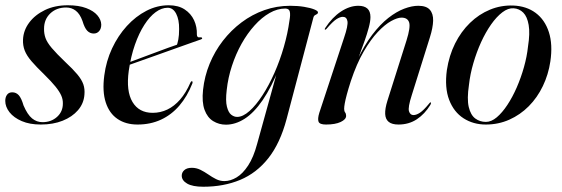

<svg xmlns="http://www.w3.org/2000/svg" viewBox="-22 -465 2136 730"><path d="M139.5 -0.5Q172.5 -0.5 194.8 -20.5Q217 -40.5 217 -71Q217.5 -86.5 211 -101.5Q204.5 -116.5 189 -135.8Q173.5 -155 146.5 -181.5Q116 -211 97.8 -232.2Q79.5 -253.5 72 -272.8Q64.5 -292 65.5 -314.5Q67 -349.5 89 -379Q111 -408.5 148.8 -426.8Q186.5 -445 236 -445Q277.5 -445 305.8 -434.2Q334 -423.5 348.2 -406.8Q362.5 -390 363 -371.5Q363 -356 355 -346.8Q347 -337.5 334.5 -337.5Q320 -337.5 309.8 -348Q299.5 -358.5 291.5 -385.5Q282 -412 266.2 -424.2Q250.5 -436.5 229.5 -436.5Q193 -436.5 169.2 -414Q145.5 -391.5 145.5 -356Q145 -337.5 151 -320.5Q157 -303.5 174.8 -282.5Q192.5 -261.5 227 -228.5Q255.5 -202 272 -182.2Q288.5 -162.5 294.8 -144.5Q301 -126.5 299 -105Q296.5 -71.5 274.5 -46Q252.5 -20.5 216.2 -6Q180 8.5 133 8.5Q91 8.5 60.8 -4.5Q30.5 -17.5 14.2 -38.2Q-2 -59 -2 -81.5Q-2 -95.5 4.8 -104.8Q11.5 -114 24.5 -114Q39.5 -114 49.5 -102.8Q59.5 -91.5 67.5 -64Q82.5 -29 100 -14.8Q117.5 -0.5 139.5 -0.5Z M423 -211Q423 -211 442.5 -218.2Q462 -225.5 492.5 -236.8Q523 -248 556 -260.5Q589 -273 616.5 -283Q644 -293 658 -297.5L648.5 -288.5Q653 -299 656 -314.8Q659 -330.5 659 -354.5Q659.5 -390 647.8 -412.8Q636 -435.5 615.5 -435.5Q592.5 -435.5 569.8 -418.8Q547 -402 526.8 -370.5Q506.5 -339 491 -295Q475.5 -251 467.5 -195.5Q457 -118.5 481.8 -77.2Q506.5 -36 558.5 -36Q588 -36 614.2 -48.5Q640.5 -61 662.8 -86.5Q685 -112 702 -151Q703.5 -154 704.8 -155.2Q706 -156.5 708 -156Q709.5 -156 710 -153.8Q710.5 -151.5 709.5 -148Q690 -98.5 660 -63.5Q630 -28.5 590 -10Q550 8.5 501 8.5Q456 8.5 424.8 -12.8Q393.5 -34 380 -75.8Q366.5 -117.5 374.5 -178Q381.5 -232.5 404 -280.8Q426.5 -329 460.2 -366Q494 -403 534.8 -424Q575.5 -445 619.5 -445Q656 -445 680 -429.2Q704 -413.5 715.8 -388.2Q727.5 -363 726.5 -333.5Q726.5 -327.5 729.5 -324.8Q732.5 -322 740 -323Q743.5 -323.5 744.8 -322.5Q746 -321.5 746.5 -320Q747 -318.5 745.8 -317.2Q744.5 -316 741.5 -315Q736 -313 710.8 -304.2Q685.5 -295.5 649.8 -282.5Q614 -269.5 575 -255.8Q536 -242 501.8 -229.8Q467.5 -217.5 446.2 -210Q425 -202.5 425 -202.5Z M1067.5 -12Q1043 80 998.2 136.5Q953.5 193 891 219Q828.5 245 751 245Q710 245 689.5 233Q669 221 669 203Q669 190.5 678.8 181.8Q688.5 173 707.5 173Q724.5 173 739.8 180.5Q755 188 769.8 198.2Q784.5 208.5 799.5 216Q814.5 223.5 831 223.5Q854 223.5 877.5 209.5Q901 195.5 921.5 164.2Q942 133 955.5 82.5L1037 -211.5L1041 -210Q1010 -133 976.8 -84.5Q943.5 -36 908.2 -13.5Q873 9 837 9Q810.5 9 788.5 -4.5Q766.5 -18 755.8 -47.2Q745 -76.5 750 -123.5Q755.5 -175 775 -222.5Q794.5 -270 825.5 -310Q856.5 -350 896.5 -380Q936.5 -410 983.2 -426.5Q1030 -443 1081.5 -443Q1110.5 -443 1134.5 -439Q1158.5 -435 1172.8 -429.2Q1187 -423.5 1187 -418Q1187 -413.5 1183.2 -411.5Q1179.5 -409.5 1175.5 -407.2Q1171.5 -405 1170 -400ZM840 -123Q835 -81.5 840.8 -59.2Q846.5 -37 857.2 -28.8Q868 -20.5 879.5 -20.5Q901.5 -20.5 926.5 -42.8Q951.5 -65 976 -102.8Q1000.5 -140.5 1021.5 -188Q1042.5 -235.5 1057.2 -286.8Q1072 -338 1078.5 -386.5Q1082.5 -408 1080 -420.2Q1077.5 -432.5 1062.5 -432.5Q1032.5 -432.5 1002.8 -415.5Q973 -398.5 945.8 -368.2Q918.5 -338 896.5 -298.8Q874.5 -259.5 859.8 -214.5Q845 -169.5 840 -123Z M1213.5 -352.5Q1212.5 -353 1212.8 -354.8Q1213 -356.5 1214.5 -358.5Q1241 -399 1274.2 -421Q1307.5 -443 1340.5 -443Q1363 -443 1374.8 -432.5Q1386.5 -422 1386.5 -400Q1386.5 -384 1380 -359.8Q1373.5 -335.5 1364.5 -310.2Q1355.5 -285 1347.8 -264.2Q1340 -243.5 1338 -233L1335.5 -234.5Q1362.5 -292.5 1393 -332.5Q1423.5 -372.5 1454.5 -396.8Q1485.5 -421 1514.8 -432Q1544 -443 1568.5 -443Q1599 -443 1612.2 -428Q1625.5 -413 1624.8 -386.2Q1624 -359.5 1612.5 -323L1543.5 -103Q1528.5 -56.5 1533 -42Q1537.5 -27.5 1550 -27.5Q1561 -27.5 1574.8 -36.5Q1588.5 -45.5 1609 -70.5Q1611.5 -74 1612.8 -75Q1614 -76 1615.5 -75.5Q1617 -75 1616.8 -72.8Q1616.5 -70.5 1614.5 -66.5Q1593 -31.5 1562.8 -11.5Q1532.5 8.5 1493 8.5Q1468.5 8.5 1456 -1.5Q1443.5 -11.5 1442.5 -31.5Q1441.5 -51.5 1451 -82L1523.5 -311Q1539.5 -362 1533.5 -380Q1527.5 -398 1504.5 -398Q1489 -398 1465.2 -385Q1441.5 -372 1414.5 -343.5Q1387.5 -315 1360.8 -269Q1334 -223 1312 -157Q1302 -126 1296.5 -105.2Q1291 -84.5 1288.8 -71.8Q1286.5 -59 1286.5 -51Q1286.5 -42.5 1290.2 -37.5Q1294 -32.5 1294 -24.5Q1294 -11 1273.2 -1.2Q1252.5 8.5 1217.5 8.5Q1193.5 8.5 1189.2 -2.2Q1185 -13 1192 -36L1286 -321Q1302 -368 1299 -384.5Q1296 -401 1281.5 -401Q1271 -401 1257 -392Q1243 -383 1220 -356Q1218.5 -354 1217 -353Q1215.5 -352 1213.5 -352.5Z M1929 -444Q1979.5 -442 2014.5 -416Q2049.5 -390 2064.8 -343Q2080 -296 2070.5 -231.5Q2063 -181.5 2042 -137.8Q2021 -94 1988.5 -61.2Q1956 -28.5 1914.5 -10Q1873 8.5 1825 8.5Q1777.5 8.5 1740.5 -15.2Q1703.5 -39 1685.8 -85.2Q1668 -131.5 1677 -198.5Q1685.5 -254 1708.2 -299.5Q1731 -345 1765 -378Q1799 -411 1840.8 -428.2Q1882.5 -445.5 1929 -444ZM1825.5 -1.5Q1846 -1.5 1866.8 -19Q1887.5 -36.5 1907 -66Q1926.5 -95.5 1942.8 -132.8Q1959 -170 1970.2 -210Q1981.5 -250 1985.5 -288Q1993.5 -338.5 1988 -370.2Q1982.5 -402 1967.5 -417Q1952.5 -432 1931 -433.5Q1910 -435 1888 -418.2Q1866 -401.5 1845.2 -372Q1824.5 -342.5 1807.2 -304.8Q1790 -267 1777.8 -225Q1765.5 -183 1761 -142Q1753 -89 1760.2 -58.2Q1767.5 -27.5 1785 -14.5Q1802.5 -1.5 1825.5 -1.5Z"/></svg>

Font: Fraunces 120pt
Style: Italic
Weight: 400
Italic angle: -16°
Version: Version 1.000;[b76b70a41]